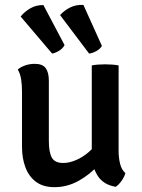

<svg xmlns="http://www.w3.org/2000/svg" viewBox="-20 -765 588 794"><path d="M470.5 -140Q470.5 -112 476.8 -87.2Q483 -62.5 498.5 -49Q494.5 -34 483 -17.5Q471.5 -1 458.5 7.5Q407 -1 383.2 -39.2Q359.5 -77.5 359.5 -128V-494.5Q383 -499 415 -499Q446 -499 470.5 -494.5ZM71 -386Q71 -412.5 67.5 -436.2Q64 -460 53.5 -477.5Q65.5 -488 84.2 -494.5Q103 -501 123.5 -501Q156 -501 169 -483.2Q182 -465.5 182 -431V-182.5Q182 -135 194.5 -113Q207 -91 241.5 -91Q265.5 -91 293.2 -102.5Q321 -114 346.5 -135.8Q372 -157.5 387.5 -187.5V-83Q354 -45 306.5 -18Q259 9 205 9Q158.5 9 129 -13Q99.5 -35 85.2 -72.8Q71 -110.5 71 -157ZM159.5 -744 247 -578.5Q240 -565 225 -555.5Q210 -546 195.5 -543.5L65.5 -696.5Q80.5 -716 104.8 -730.2Q129 -744.5 159.5 -744ZM325 -744.5 401.5 -575Q394 -562.5 378.5 -553.8Q363 -545 348.5 -543.5L228.5 -702.5Q244.5 -721 269.5 -733.8Q294.5 -746.5 325 -744.5Z"/></svg>

Font: Signika Negative Light Medium
Style: Regular
Weight: 500
Version: Version 2.001